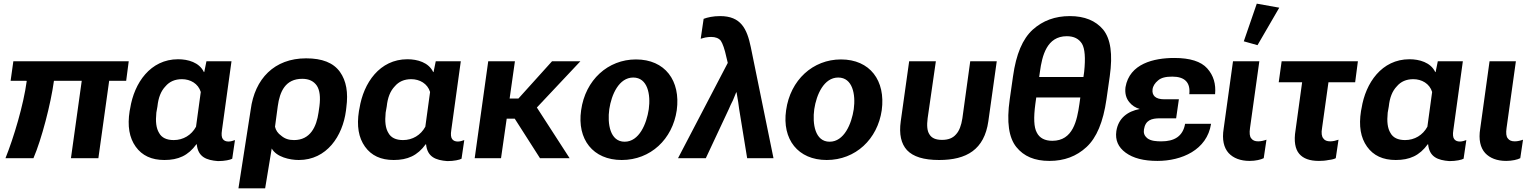

<svg xmlns="http://www.w3.org/2000/svg" viewBox="-20 -865 8407 1050"><path d="M684 -530H53L38 -423H120C126 -423 127 -423 126 -421C109 -292 55 -112 10 0H163C207 -102 258 -297 275 -423H427L368 0H518L577 -423H670Z M879 10C955 10 1009 -14 1054 -76H1056C1063 -6 1109 11 1172 16C1209 16 1240 9 1250 3L1265 -99C1255 -95 1241 -91 1230 -91C1216 -91 1206 -95 1199 -104C1192 -113 1190 -129 1194 -154L1246 -530H1109L1097 -471H1095C1070 -524 1008 -541 954 -541C802 -541 714 -411 692 -273L689 -258C676 -176 687 -112 722 -63C757 -14 809 10 879 10ZM930 -99C891 -99 864 -112 850 -138C834 -164 830 -200 835 -249L841 -283C846 -331 860 -367 885 -393C907 -419 937 -432 975 -432C1021 -432 1064 -408 1078 -362L1052 -172C1027 -126 982 -99 930 -99Z M1284 165H1430L1466 -53C1492 -6 1565 10 1614 10C1767 10 1854 -121 1872 -260L1874 -277C1885 -359 1874 -423 1839 -472C1803 -522 1742 -546 1654 -546C1480 -546 1373 -434 1351 -265ZM1588 -99C1560 -99 1538 -106 1519 -122C1499 -136 1488 -153 1484 -172L1499 -284C1510 -365 1541 -434 1633 -434C1670 -434 1696 -421 1713 -396C1729 -371 1733 -334 1727 -285L1722 -250C1711 -172 1677 -99 1588 -99Z M2133 10C2209 10 2263 -14 2308 -76H2310C2317 -6 2363 11 2426 16C2463 16 2494 9 2504 3L2519 -99C2509 -95 2495 -91 2484 -91C2470 -91 2460 -95 2453 -104C2446 -113 2444 -129 2448 -154L2500 -530H2363L2351 -471H2349C2324 -524 2262 -541 2208 -541C2056 -541 1968 -411 1946 -273L1943 -258C1930 -176 1941 -112 1976 -63C2011 -14 2063 10 2133 10ZM2184 -99C2145 -99 2118 -112 2104 -138C2088 -164 2084 -200 2089 -249L2095 -283C2100 -331 2114 -367 2139 -393C2161 -419 2191 -432 2229 -432C2275 -432 2318 -408 2332 -362L2306 -172C2281 -126 2236 -99 2184 -99Z M2576 0H2720L2751 -216H2795L2933 0H3095L2916 -277L3154 -530H2999L2815 -326H2767L2796 -530H2650Z M3380 10C3538 10 3658 -104 3681 -262C3703 -424 3617 -540 3458 -540C3305 -540 3181 -428 3158 -262C3135 -103 3223 10 3380 10ZM3396 -90C3316 -90 3301 -188 3312 -268C3324 -348 3365 -441 3443 -441C3522 -441 3539 -348 3528 -268C3516 -187 3475 -90 3396 -90Z M3688 0H3840L3966 -269C3973 -286 3979 -298 3983 -306C3988 -314 3994 -331 4006 -360H4008C4013 -331 4016 -313 4017 -307C4018 -300 4020 -288 4022 -270L4066 0H4210L4086 -607C4065 -708 4032 -777 3918 -777C3880 -777 3849 -770 3828 -762L3812 -653C3820 -655 3828 -658 3838 -660C3849 -662 3859 -663 3869 -663C3893 -663 3911 -656 3922 -642C3932 -627 3943 -597 3953 -550L3960 -521Z M4501 10C4659 10 4779 -104 4802 -262C4824 -424 4738 -540 4579 -540C4426 -540 4302 -428 4279 -262C4256 -103 4344 10 4501 10ZM4517 -90C4437 -90 4422 -188 4433 -268C4445 -348 4486 -441 4564 -441C4643 -441 4660 -348 4649 -268C4637 -187 4596 -90 4517 -90Z M5116 10C5266 10 5363 -47 5385 -202L5431 -530H5286L5243 -218C5237 -179 5226 -149 5208 -130C5191 -110 5166 -100 5132 -100C5097 -100 5075 -110 5063 -130C5050 -149 5048 -179 5053 -218L5098 -530H4952L4906 -202C4896 -131 4908 -79 4940 -44C4974 -8 5031 10 5116 10Z M5719 15C5800 15 5867 -10 5922 -61C5977 -112 6013 -197 6031 -322L6049 -448C6066 -569 6054 -652 6013 -703C5972 -752 5911 -777 5831 -777C5749 -777 5683 -752 5628 -703C5572 -652 5537 -569 5520 -448L5502 -322C5484 -197 5497 -112 5538 -61C5579 -10 5638 15 5719 15ZM5735 -95C5694 -95 5665 -110 5650 -140C5634 -169 5632 -221 5642 -296L5647 -332H5888L5883 -296C5870 -206 5848 -95 5735 -95ZM5663 -444 5667 -472C5679 -561 5705 -667 5814 -667C5853 -667 5880 -653 5897 -626C5913 -599 5917 -548 5909 -472L5905 -444Z M6310 15C6441 15 6581 -44 6603 -188H6461C6449 -118 6400 -92 6332 -92C6306 -92 6274 -93 6253 -110C6238 -123 6233 -138 6236 -157C6244 -208 6277 -218 6324 -218H6412L6427 -322H6348C6323 -322 6306 -327 6295 -337C6285 -347 6281 -359 6283 -376C6285 -394 6296 -411 6313 -425C6330 -440 6355 -446 6391 -446C6460 -446 6491 -413 6484 -350H6625C6630 -405 6617 -452 6582 -491C6548 -529 6488 -548 6402 -548C6290 -548 6157 -517 6135 -388C6131 -355 6138 -327 6157 -305C6171 -288 6189 -276 6213 -269C6146 -256 6096 -219 6085 -148C6078 -99 6095 -60 6136 -30C6177 0 6234 15 6310 15Z M6814 15C6846 15 6876 8 6891 0L6906 -101C6892 -96 6876 -92 6861 -92C6843 -92 6831 -97 6823 -108C6814 -118 6812 -138 6816 -165L6867 -530H6723L6672 -162C6662 -101 6673 -57 6699 -28C6725 0 6764 15 6814 15ZM6857 -618 6976 -823 6853 -845 6782 -639Z M6973 -415H7101L7065 -153C7055 -93 7063 -50 7085 -24C7107 2 7142 15 7193 15C7209 15 7227 14 7246 10C7265 8 7278 4 7285 0L7300 -101C7286 -96 7270 -92 7255 -92C7237 -92 7224 -97 7217 -108C7208 -118 7205 -138 7210 -165L7245 -415H7391L7406 -530H6989Z M7613 10C7689 10 7743 -14 7788 -76H7790C7797 -6 7843 11 7906 16C7943 16 7974 9 7984 3L7999 -99C7989 -95 7975 -91 7964 -91C7950 -91 7940 -95 7933 -104C7926 -113 7924 -129 7928 -154L7980 -530H7843L7831 -471H7829C7804 -524 7742 -541 7688 -541C7536 -541 7448 -411 7426 -273L7423 -258C7410 -176 7421 -112 7456 -63C7491 -14 7543 10 7613 10ZM7664 -99C7625 -99 7598 -112 7584 -138C7568 -164 7564 -200 7569 -249L7575 -283C7580 -331 7594 -367 7619 -393C7641 -419 7671 -432 7709 -432C7755 -432 7798 -408 7812 -362L7786 -172C7761 -126 7716 -99 7664 -99Z M8217 15C8249 15 8279 8 8294 0L8309 -101C8295 -96 8279 -92 8264 -92C8246 -92 8234 -97 8226 -108C8217 -118 8215 -138 8219 -165L8270 -530H8126L8075 -162C8065 -101 8076 -57 8102 -28C8128 0 8167 15 8217 15Z"/></svg>

Font: Cheyenne Sans
Style: Bold Italic
Weight: 700
Italic angle: -8.13011°
Designer: The Public Sans project authors (U.S. Web Design System), Libre Franklin designed by Pablo Impallari and Rodrigo Fuenzal
Foundry: The Cheyenne Sans Project Authors
Version: Version 2.007